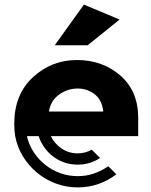

<svg xmlns="http://www.w3.org/2000/svg" viewBox="-20 -808 658 835"><path d="M361 -611H218L345 -788L500 -723ZM581 -296Q581 -412 503 -480Q425 -547 315 -547Q204 -547 123 -472Q42 -397 42 -270Q42 -239 46 -216Q55 -168 80 -127.5Q105 -87 141 -57Q177 -27 222.5 -10Q268 7 318 7Q366 7 408.5 -8Q451 -23 486 -50L451 -85Q422 -65 389 -53.5Q356 -42 318 -42Q278 -42 242 -55Q206 -68 176.5 -91.5Q147 -115 126.5 -146.5Q106 -178 97 -216H148Q157 -189 173.5 -166Q190 -143 212 -126.5Q234 -110 261 -101Q288 -92 318 -92Q372 -92 415 -121L379 -157Q350 -141 318 -141Q279 -141 248 -162Q217 -183 201 -216H581ZM193 -323Q199 -368 236 -396Q273 -423 318 -423Q361 -423 393 -397Q424 -372 429 -323Z"/></svg>

Font: Balans
Style: Regular
Weight: 400
Designer: Thomas Breure
Foundry: Thomas Breure
Version: Version 2.001